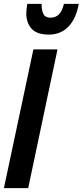

<svg xmlns="http://www.w3.org/2000/svg" viewBox="-23 -968 425 988"><path d="M-2.9 0 148.9 -713.9H272.9L122.1 0ZM229 -790Q166 -790 139.2 -820.6Q112.3 -851.1 112.3 -898.9Q112.3 -910.2 113.8 -922.9Q115.2 -935.5 117.2 -948.2H190.9Q190.9 -914.6 200.4 -895.8Q210 -877 236.3 -877Q262.2 -877 279.3 -893.1Q296.4 -909.2 306.2 -948.2H382.3Q368.7 -871.6 328.9 -830.8Q289.1 -790 229 -790Z"/></svg>

Font: Open Sans Condensed
Style: Bold Italic
Weight: 700
Width: 3
Italic angle: -12°
Designer: Monotype Design Team
Foundry: Monotype Imaging Inc.
Version: Version 3.003; ttfautohint (v1.8.4)